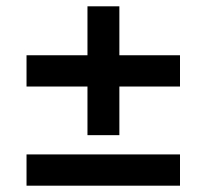

<svg xmlns="http://www.w3.org/2000/svg" viewBox="-20 -605 654 608"><path d="M64 -331H257V-177H358V-331H550V-430H358V-585H257V-430H64ZM64 -17H550V-116H64Z"/></svg>

Font: Geom SemiBold
Style: Bold
Weight: 600
Version: Version 1.102